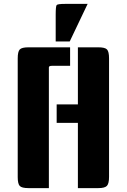

<svg xmlns="http://www.w3.org/2000/svg" viewBox="-20 -966 651 986"><path d="M340 -628H247Q231 -628 231 -620V0H126Q92 0 81.5 -11Q71 -22 71 -57V-666Q71 -701 81.5 -712Q92 -723 126 -723H340ZM380 -723H485Q519 -723 529.5 -712Q540 -701 540 -666V-58Q540 -23 529 -11.5Q518 0 485 0H380V-335H271V-430H380ZM266 -753V-889Q266 -934 271 -940Q276 -946 314 -946H430L338 -753Z"/></svg>

Font: Keania One
Style: Regular
Weight: 400
Designer: Julia Petretta
Foundry: Julia Petretta
Version: Version 1.003